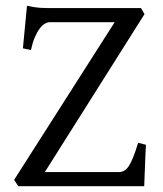

<svg xmlns="http://www.w3.org/2000/svg" viewBox="-20 -643 563 663"><path d="M483.9 -143.1Q482.9 -127.4 482.2 -108.4Q481.4 -89.4 480.7 -70.1Q480 -50.8 479.2 -32.5Q478.5 -14.2 478 0H43L28.8 -22L376 -566.4H151.9Q144 -566.4 134.8 -561Q125.5 -555.7 116.7 -543.9Q107.9 -532.2 100.1 -513.9Q92.3 -495.6 86.9 -470.2L59.1 -476.1L73.2 -623Q86.4 -620.1 97.4 -618.4Q108.4 -616.7 118.9 -616Q129.4 -615.2 140.6 -615.2Q151.9 -615.2 166 -615.2H466.8L479 -594.2L134.8 -48.8H390.1Q400.4 -48.8 408.7 -53.5Q417 -58.1 424.6 -69.3Q432.1 -80.6 439.9 -100.1Q447.8 -119.6 457 -149.9L483.9 -143.1Z"/></svg>

Font: Gentium
Style: Regular
Weight: 400
Designer: J. Victor Gaultney
Version: Version 1.03; 2011; OFL 1.1 release